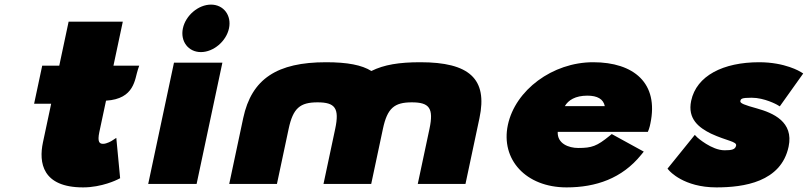

<svg xmlns="http://www.w3.org/2000/svg" viewBox="-20 -798 3505 833"><path d="M128 -348H202L166.3 -180.2C147.8 -92.8 163.1 15 340.6 15C422.1 15 488.3 -18.3 489.4 -18.9L501.2 -24.8L484.6 -199.8L464.8 -187C464.8 -187 444 -174 427 -174C411.8 -174 401.8 -181.7 411 -225.2L440 -361.3C564.8 -368.7 564.4 -455.3 578.6 -497.3L584 -513H472.2L512.8 -704H277.7L237.1 -513H163.1Z M944.8 -526H734.8L623 0H833ZM973.5 -675C985.4 -731 950.2 -778 895.4 -778C840.6 -778 785.4 -731 773.5 -675C761.6 -619 796.8 -572 851.6 -572C906.4 -572 961.6 -619 973.5 -675Z M1357.7 -354C1433.6 -354 1453.4 -329 1434.3 -239L1383.5 0H1590.5L1641.3 -239C1660.4 -329 1690.9 -354 1766.7 -354C1842.6 -354 1862.4 -329 1843.3 -239L1792.5 0H1999.5L2060.2 -285.7C2096.6 -456.8 2015.3 -528 1803.7 -528C1711.8 -528 1646.3 -517.4 1591.2 -490C1549.8 -516 1487.1 -528 1394.7 -528C1183.1 -528 1071.6 -456.8 1035.2 -285.7L974.5 0H1181.5L1232.3 -239C1251.4 -329 1281.9 -354 1357.7 -354Z M2801.7 -262.1C2838.9 -437.1 2730.1 -528 2553.5 -528C2376.8 -528 2215.5 -406.8 2183.4 -256C2151.6 -106.2 2261.4 15 2438.1 15C2565.5 15 2678.6 -23.8 2761.7 -126.3L2773 -140.2L2634.1 -216.4L2624.3 -208.4C2569.6 -163.9 2547.9 -156 2488.6 -156C2447.4 -156 2397.2 -174.8 2399.7 -225.8H2790.7L2795.3 -237.6C2798.3 -245.4 2800.3 -255.6 2801.7 -262.1ZM2603.9 -337.5H2430.6C2445.3 -363.4 2476.3 -383 2528.2 -383C2571.8 -383 2597.7 -368.3 2603.9 -337.5Z M3064.6 -218.3C3134 -186.1 3177.5 -184.5 3173.6 -166.1C3169.9 -149.1 3154.2 -146 3123.4 -146C3067.7 -146 3005.5 -201.5 3005.5 -201.5L2994.4 -212.8L2876 -66.3L2882.7 -58.6C2884.7 -56.3 2946 15 3088.1 15C3206.2 15 3368.7 -7.8 3401.4 -161.7C3424.4 -269.8 3333.7 -308 3264.2 -327.5C3210.8 -342.2 3190 -349.9 3192 -359.4C3194.1 -369 3195.8 -374 3241 -374C3297.1 -374 3351.1 -343.7 3351.1 -343.7L3363.1 -336.5L3464.8 -479.2L3454.3 -485.7C3451.9 -487.2 3386.5 -528 3273.7 -528C3117.3 -528 3001.8 -469.4 2978.7 -360.8C2961.8 -281.2 3013.4 -243.7 3064.6 -218.3Z"/></svg>

Font: Hussar Nova
Style: 96
Weight: 700
Foundry: Cannot Into Space Fonts
Version: Version 0.99